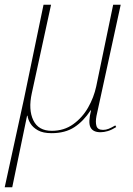

<svg xmlns="http://www.w3.org/2000/svg" viewBox="-56 -556 564 816"><path d="M-36 240 46 -136 129 -536H161L79 -159Q64 -90 85.5 -45Q107 0 164 0Q216 0 255 -28Q294 -56 318.5 -99Q343 -142 353 -189L425 -536H457L354 -63Q349 -37 354 -20.5Q359 -4 382 -4Q394 -4 405.5 -8.5Q417 -13 434 -23L438 -16Q419 -4 402.5 1Q386 6 371 6Q339 6 328.5 -15Q318 -36 331 -87H329Q299 -41 260 -15.5Q221 10 163 10Q127 10 105.5 -2Q84 -14 73.5 -31Q63 -48 61 -64H59L-4 240Z"/></svg>

Font: Noto Serif Display SemiCondensed Thin
Style: Italic
Weight: 100
Width: 4
Italic angle: -12°
Designer: Monotype Design Team
Foundry: Monotype Imaging Inc.
Version: Version 2.009